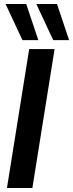

<svg xmlns="http://www.w3.org/2000/svg" viewBox="-20 -947 368 967"><path d="M15 0 127 -700H255L143 0ZM93 -745 8 -927H112L173 -745ZM248 -745 163 -927H267L328 -745Z"/></svg>

Font: Georama SemiBold
Style: Italic
Weight: 600
Italic angle: -9°
Designer: Jean-Baptiste Levee
Foundry: Production Type
Version: Version 1.000